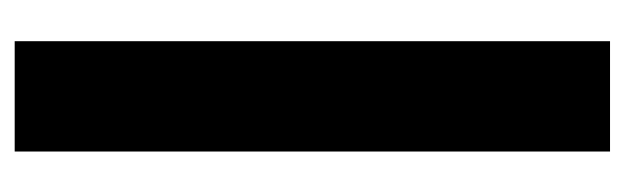

<svg xmlns="http://www.w3.org/2000/svg" viewBox="-322 -550 871 268"><g transform="rotate(-90 114.0 -415.5)"><path d="M37 0V-831H191V0Z"/></g></svg>

Font: Merriweather 120pt ExtraBold
Style: Regular
Weight: 800
Version: Version 2.100